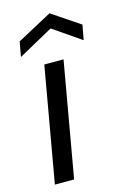

<svg xmlns="http://www.w3.org/2000/svg" viewBox="-110 -757 534 810"><g transform="rotate(-15 156.5 -352.0)"><path d="M26 0 114 -501H198L110 0ZM27 -557 39 -622 191 -704 313 -622 301 -557 179 -641Z"/></g></svg>

Font: DM Sans 18pt
Style: Italic
Weight: 400
Italic angle: -10°
Designer: Colophon Foundry, Jonny Pinhorn
Foundry: Colophon Foundry
Version: Version 4.004;gftools[0.9.30]